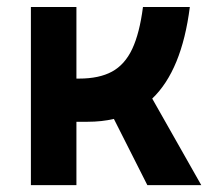

<svg xmlns="http://www.w3.org/2000/svg" viewBox="-20 -538 626 558"><path d="M69.8 0V-517.6H202.1V-309.6H210Q268.1 -309.6 305.4 -329.8Q342.8 -350.1 364.3 -395.8Q385.7 -441.4 395.5 -517.6H531.7Q508.3 -333.5 422.4 -251.5L564.9 0H408.2L311 -192.4Q275.9 -184.1 234.4 -184.1H202.1V0Z"/></svg>

Font: Cascadia Mono
Style: Bold
Weight: 700
Monospace: yes
Designer: Aaron Bell
Foundry: Saja Typeworks
Version: Version 2404.023; ttfautohint (v1.8.4)